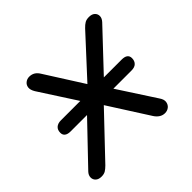

<svg xmlns="http://www.w3.org/2000/svg" viewBox="-127 -637 788 788"><g transform="rotate(-45 267.5 -243.0)"><path d="M49.7 6.9Q33.2 6.9 23.9 -1.6Q14.7 -10 14.9 -22.9Q15.2 -35.8 25.8 -46.9L237.4 -268L235.8 -230.4L103.8 -434.8Q93.5 -452 95.2 -464.9Q96.9 -477.8 106.7 -485.5Q116.4 -493.3 129.4 -493.3Q143 -493.3 153.7 -487Q164.4 -480.7 172.6 -467L285.7 -288.8H263.9L432.1 -471.4Q442.8 -482.6 452 -487.9Q461.2 -493.3 475.8 -493.3Q492.8 -493.3 501.8 -484.8Q510.8 -476.3 510.6 -463.9Q510.3 -451.6 499.7 -439.9L304.3 -232.5L303.3 -268.9L444.2 -52Q455.5 -35.9 453.3 -22.2Q451.1 -8.6 441.1 -0.8Q431.2 6.9 417.6 6.9Q405 6.9 394.1 0.1Q383.2 -6.7 374.9 -19.3L252.8 -210.6L277.4 -209L92.9 -14.9Q82.2 -4.2 73 1.4Q63.7 6.9 49.7 6.9ZM90.4 -214.2Q74.3 -214.2 65.5 -220.8Q56.7 -227.4 56.7 -240Q56.7 -257.1 67 -265.9Q77.2 -274.6 94.3 -274.6H446.9Q481.6 -274.6 481.6 -248.8Q481.6 -233.2 472.3 -223.7Q463 -214.2 444 -214.2Z"/></g></svg>

Font: Nunito ExtraLight
Style: Italic
Weight: 200
Italic angle: -9°
Designer: Vernon Adams
Foundry: Vernon Adams
Version: Version 3.602